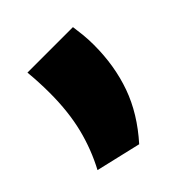

<svg xmlns="http://www.w3.org/2000/svg" viewBox="-95 -231 421 421"><g transform="rotate(-45 115.5 -21.0)"><path d="M186.2 -163.2Q188 -150.8 189.6 -135.6Q191.2 -120.3 191.2 -102.8Q191.2 -38.7 171.6 16.3Q152 71.2 107.3 121.1L2.6 96.6Q24.8 55.1 36.6 8.1Q48.3 -39 48.3 -97.1Q48.3 -114.6 47.5 -130.1Q46.8 -145.7 45.1 -163.2Z"/></g></svg>

Font: Anek Gujarati Medium
Style: Regular
Weight: 500
Designer: Mrunmayee Ghaisas (Gujarati), Yesha Goshar (Latin)
Foundry: Ek Type
Version: Version 1.003